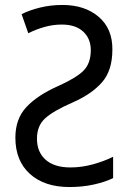

<svg xmlns="http://www.w3.org/2000/svg" viewBox="-20 -744 521 774"><path d="M67 -687 94 -610Q126 -626 160 -635.5Q194 -645 229 -645Q285 -645 315.5 -616.5Q346 -588 346 -542Q346 -488 316 -458.5Q286 -429 212 -396Q131 -360 86.5 -312.5Q42 -265 42 -189Q42 -96 100.5 -43Q159 10 260 10Q312 10 357.5 0Q403 -10 436 -26V-112Q400 -94 354.5 -81.5Q309 -69 264 -69Q199 -69 164 -100Q129 -131 129 -185Q129 -237 162 -267Q195 -297 273 -331Q350 -365 391.5 -412.5Q433 -460 433 -544Q434 -628 378 -676Q322 -724 232 -724Q184 -724 141.5 -713.5Q99 -703 67 -687Z"/></svg>

Font: Noto Sans UI SemiCondensed
Style: Regular
Weight: 400
Width: 4
Designer: Monotype Design Team
Foundry: Monotype Imaging Inc.
Version: 1.001